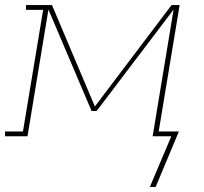

<svg xmlns="http://www.w3.org/2000/svg" viewBox="-38 -540 808 761"><path d="M556 201 641 0H567L650 -502L345 -100H325L154 -502L71 0H-18V-19H53L133 -501H65V-520H168L338 -118L642 -520H674L591 -19H671L579 201Z"/></svg>

Font: Iosevka Etoile Thin
Style: Italic
Weight: 100
Italic angle: -9°
Designer: Belleve Invis
Foundry: Belleve Invis
Version: Version 22.1.2; ttfautohint (v1.8.4)